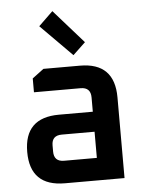

<svg xmlns="http://www.w3.org/2000/svg" viewBox="-55 -826 656 870"><g transform="rotate(-5 273.5 -391.0)"><path d="M205 0Q47 0 47 -156Q47 -312 205 -312H359V-377Q359 -423 313 -423H101V-486L153 -525H319Q476 -525 476 -367V0ZM164 -148Q164 -102 210 -102H359V-221H210Q164 -221 164 -176ZM151 -719 216 -782 351 -629 294 -575Z"/></g></svg>

Font: Oxanium ExtraLight SemiBold
Style: Regular
Weight: 600
Version: Version 2.000